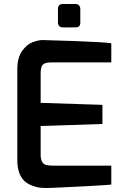

<svg xmlns="http://www.w3.org/2000/svg" viewBox="-20 -931 607 954"><path d="M66 -136V-588Q66 -643 89.5 -677Q113 -711 142.5 -721.5Q172 -732 191 -732Q210 -732 351 -727Q492 -722 533 -716V-621H234Q197 -621 188 -603Q182 -589 182 -565V-420L489 -410V-315L182 -305V-160Q183 -118 210 -111Q223 -108 244 -108H533V-14Q501 -10 292 0L223 3Q215 3 204.5 3Q194 3 178 1.5Q162 0 140 -8.5Q118 -17 102 -31Q66 -65 66 -136ZM268 -818V-886Q268 -911 292 -911H356Q367 -911 373 -904Q379 -897 379 -886V-818Q379 -795 356 -795H292Q281 -795 274.5 -801.5Q268 -808 268 -818Z"/></svg>

Font: Exo
Style: DemiBold
Weight: 600
Designer: Natanael Gama
Version: Version 1.00